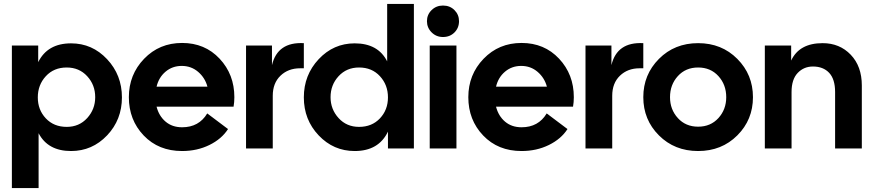

<svg xmlns="http://www.w3.org/2000/svg" viewBox="-20 -750 4409 970"><path d="M40 200V-520H173V-436Q220 -531 339 -531Q446 -531 521 -451Q596 -371 596 -258Q596 -145 521 -66Q446 13 339 13Q222 13 175 -77V200ZM317 -109Q380 -109 420.5 -153.5Q461 -198 461 -259Q461 -321 420.5 -365Q380 -409 317 -409Q252 -409 211.5 -365Q171 -321 171 -258Q171 -195 211.5 -152Q252 -109 317 -109Z M900 13Q781 13 706 -65.5Q631 -144 631 -259Q631 -373 708 -453Q785 -533 900 -533Q1015 -533 1089.5 -453.5Q1164 -374 1164 -259Q1164 -234 1160 -211H771Q783 -164 816.5 -135.5Q850 -107 900 -107Q985 -107 1027 -177L1132 -98Q1100 -48 1038 -17.5Q976 13 900 13ZM898 -417Q851 -417 816.5 -388Q782 -359 771 -312H1028Q1016 -357 981 -387Q946 -417 898 -417Z M1223 0V-520H1354V-421Q1382 -539 1515 -532V-405H1496Q1436 -405 1397 -367.5Q1358 -330 1358 -266V0Z M1772 13Q1665 13 1590 -66Q1515 -145 1515 -258Q1515 -371 1590 -451Q1665 -531 1772 -531Q1890 -531 1936 -440V-730H2071V0H1940V-85Q1893 13 1772 13ZM1794 -109Q1859 -109 1899.5 -152Q1940 -195 1940 -258Q1940 -321 1899.5 -365Q1859 -409 1794 -409Q1731 -409 1690.5 -365Q1650 -321 1650 -259Q1650 -198 1690.5 -153.5Q1731 -109 1794 -109Z M2218 -563Q2184 -563 2160.5 -586.5Q2137 -610 2137 -643Q2137 -676 2160.5 -699Q2184 -722 2218 -722Q2253 -722 2276 -699Q2299 -676 2299 -643Q2299 -609 2276 -586Q2253 -563 2218 -563ZM2151 0V-520H2286V0Z M2615 13Q2496 13 2421 -65.5Q2346 -144 2346 -259Q2346 -373 2423 -453Q2500 -533 2615 -533Q2730 -533 2804.5 -453.5Q2879 -374 2879 -259Q2879 -234 2875 -211H2486Q2498 -164 2531.5 -135.5Q2565 -107 2615 -107Q2700 -107 2742 -177L2847 -98Q2815 -48 2753 -17.5Q2691 13 2615 13ZM2613 -417Q2566 -417 2531.5 -388Q2497 -359 2486 -312H2743Q2731 -357 2696 -387Q2661 -417 2613 -417Z M2938 0V-520H3069V-421Q3097 -539 3230 -532V-405H3211Q3151 -405 3112 -367.5Q3073 -330 3073 -266V0Z M3705 -66Q3626 13 3507 13Q3388 13 3309 -66Q3230 -145 3230 -259Q3230 -373 3309 -452.5Q3388 -532 3507 -532Q3626 -532 3705 -452.5Q3784 -373 3784 -259Q3784 -145 3705 -66ZM3649 -259Q3649 -322 3609.5 -365.5Q3570 -409 3507 -409Q3444 -409 3404.5 -365.5Q3365 -322 3365 -259Q3365 -197 3404.5 -153.5Q3444 -110 3507 -110Q3570 -110 3609.5 -153.5Q3649 -197 3649 -259Z M3844 0V-520H3977V-444Q4018 -532 4136 -532Q4222 -532 4278 -473.5Q4334 -415 4334 -318V0H4199V-285Q4199 -350 4169 -382Q4139 -414 4087 -414Q4041 -414 4010 -381.5Q3979 -349 3979 -285V0Z"/></svg>

Font: Cal Sans
Style: Regular
Weight: 400
Designer: Designer Mark Davis DBA MarkFonts
Foundry: Designer Mark Davis DBA MarkFonts
Version: Version 1.000